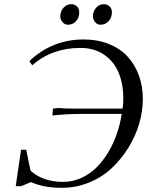

<svg xmlns="http://www.w3.org/2000/svg" viewBox="-20 -902 732 930"><path d="M56.2 0 82 -176.8H106.9L127.9 -75.2Q188.5 -21 285.2 -21Q332 -21 374.3 -40.3Q416.5 -59.6 448.2 -91.6Q480 -123.5 505.4 -166.3Q530.8 -209 546.4 -255.4Q562 -301.8 569.8 -350.1H368.2Q305.2 -350.1 233.9 -342.8L235.8 -371.1L236.8 -376L264.2 -378.9Q291 -376 334 -376H574.2Q577.1 -401.4 577.1 -426.8Q577.1 -496.1 554.4 -550.3Q531.7 -604.5 484.1 -637.2Q436.5 -669.9 370.1 -669.9Q231.9 -669.9 136.2 -585.9L122.1 -606Q233.4 -710.9 384.8 -710.9Q452.1 -710.9 507.1 -689Q562 -667 597.7 -628.2Q633.3 -589.4 652.6 -536.9Q671.9 -484.4 671.9 -422.9Q671.9 -365.2 654.8 -305.2Q637.7 -245.1 603.5 -189.2Q569.3 -133.3 522.9 -89.1Q476.6 -44.9 413.1 -18.6Q349.6 7.8 278.8 7.8Q191.9 7.8 129.9 -20L82 0ZM272 -823.2Q272 -846.7 287.4 -864.3Q302.7 -881.8 325.2 -881.8Q341.3 -881.8 352.5 -871.3Q363.8 -860.8 363.8 -841.8Q363.8 -816.9 348.4 -799.6Q333 -782.2 309.1 -782.2Q293.5 -782.2 282.7 -794.9Q272 -807.6 272 -823.2ZM430.2 -823.2Q430.2 -846.7 445.3 -864.3Q460.4 -881.8 482.9 -881.8Q499 -881.8 510.5 -871.3Q522 -860.8 522 -841.8Q522 -817.4 506.3 -799.8Q490.7 -782.2 466.8 -782.2Q451.2 -782.2 440.7 -794.9Q430.2 -807.6 430.2 -823.2Z"/></svg>

Font: Dihjauti S
Style: Bold Italic
Weight: 700
Italic angle: -9°
Designer: T. Christopher White
Version: Version 3.0.0